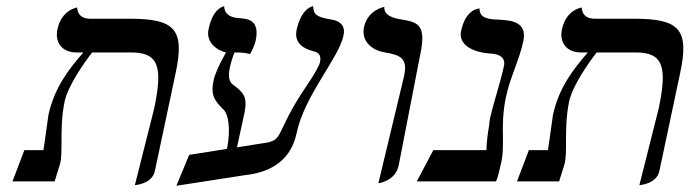

<svg xmlns="http://www.w3.org/2000/svg" viewBox="-20 -581 2209 615"><path d="M412 12C412 12 467 9 476 -33L542 -344C573 -487 541 -521 395 -521H269C242 -521 229 -534 227 -557C227 -557 177 -550 164 -487C155 -446 178 -413 225 -413H247C200 -359 154 -300 135 -212C133 -202 125 -135 119 -100H58L20 0H155L173 -58C177 -76 177 -99 177 -126C177 -163 177 -208 187 -256C198 -306 246 -375 275 -413H400C488 -413 502 -368 474 -234Z M821 -122 739 -109 763 -219C774 -273 758 -285 729 -308C728 -308 727 -309 727 -309C712 -320 711 -339 716 -364C719 -378 724 -395 731 -413C747 -413 760 -413 781 -408C787 -417 797 -440 799 -451C813 -518 773 -521 745 -523C745 -523 745 -523 744 -523C733 -524 699 -527 698 -561C698 -561 662 -557 648 -487C640 -451 667 -422 704 -413C683 -377 668 -343 664 -323C654 -276 668 -257 697 -229C711 -214 720 -169 707 -104L586 -85L545 14L765 -20C857 -30 913 -75 930 -154C955 -275 1065 -395 1080 -466C1087 -496 1073 -514 1039 -519C994 -526 984 -535 983 -561C983 -561 946 -558 930 -485C923 -450 942 -427 987 -416C1003 -412 1009 -401 1005 -382C1003 -372 988 -344 962 -306C856 -150 894 -131 821 -122Z M1192 6C1192 6 1246 0 1257 -51L1326 -406C1347 -504 1317 -510 1264 -519C1264 -519 1263 -519 1263 -519C1242 -523 1209 -530 1211 -559C1211 -559 1158 -550 1146 -494C1137 -453 1166 -421 1213 -413C1264 -405 1287 -393 1274 -336Z M1601 -272C1613 -330 1644 -391 1656 -448C1669 -508 1624 -516 1578 -518C1549 -519 1515 -521 1516 -554C1516 -554 1472 -554 1457 -482C1448 -442 1486 -413 1556 -409C1583 -407 1600 -394 1594 -369C1584 -320 1562 -256 1550 -204C1549 -196 1547 -188 1547 -181C1542 -152 1539 -128 1538 -100H1368L1315 0H1569C1575 -14 1580 -35 1586 -63C1591 -85 1591 -111 1591 -140C1590 -177 1590 -221 1601 -272Z M2028 12C2028 12 2083 9 2092 -33L2158 -344C2189 -487 2157 -521 2011 -521H1885C1858 -521 1845 -534 1843 -557C1843 -557 1793 -550 1780 -487C1771 -446 1794 -413 1841 -413H1863C1816 -359 1770 -300 1751 -212C1749 -202 1741 -135 1735 -100H1674L1636 0H1771L1789 -58C1793 -76 1793 -99 1793 -126C1793 -163 1793 -208 1803 -256C1814 -306 1862 -375 1891 -413H2016C2104 -413 2118 -368 2090 -234Z"/></svg>

Font: Libertinus Sans
Style: Italic
Weight: 400
Italic angle: -12°
Designer: Philipp H. Poll, Khaled Hosny
Foundry: Caleb Maclennan
Version: Version 7.050;RELEASE